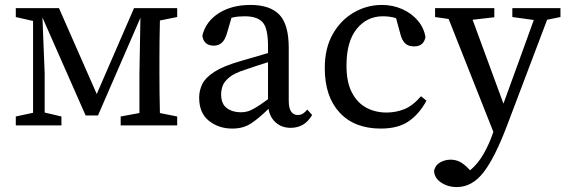

<svg xmlns="http://www.w3.org/2000/svg" viewBox="-20 -508 2291 778"><path d="M44 0V-36L114 -51V-423L44 -439V-475H219L372 -127L523 -475H698V-439L628 -425Q627 -388 626.5 -343.5Q626 -299 626 -265V-210Q626 -176 626.5 -132Q627 -88 628 -50L698 -36V0H469V-36L545 -50V-210L549 -436L377 -40H327L152 -437L161 -210V-52L229 -36V0Z M1158 10Q1122 10 1098 -11Q1074 -32 1068 -67Q1027 -27 996 -7Q965 13 921 13Q866 13 826.5 -18.5Q787 -50 787 -112Q787 -141 799.5 -167Q812 -193 848 -216.5Q884 -240 953 -260Q982 -268 1010 -276.5Q1038 -285 1066 -293V-321Q1066 -394 1044 -418Q1022 -442 972 -442Q961 -442 947.5 -441Q934 -440 918 -436L899 -371Q885 -323 847 -323Q805 -323 800 -364Q814 -421 866.5 -454.5Q919 -488 995 -488Q1074 -488 1112 -448.5Q1150 -409 1150 -314V-101Q1150 -69 1160 -55.5Q1170 -42 1186 -42Q1199 -42 1208 -48Q1217 -54 1225 -64L1245 -42Q1227 -13 1205.5 -1.5Q1184 10 1158 10ZM876 -126Q876 -87 899 -70Q922 -53 956 -53Q971 -53 984.5 -57Q998 -61 1017 -72.5Q1036 -84 1066 -106V-256Q1043 -249 1020.5 -241.5Q998 -234 975 -226Q930 -212 909 -194.5Q888 -177 882 -159.5Q876 -142 876 -126Z M1523 13Q1416 13 1356 -52Q1296 -117 1296 -232Q1296 -313 1328.5 -370Q1361 -427 1414 -457.5Q1467 -488 1527 -488Q1572 -488 1610 -471Q1648 -454 1673 -424.5Q1698 -395 1704 -358Q1697 -320 1658 -320Q1633 -320 1620.5 -333.5Q1608 -347 1603 -368L1585 -434Q1571 -439 1557 -440.5Q1543 -442 1531 -442Q1467 -442 1425.5 -391Q1384 -340 1384 -242Q1384 -175 1406 -133Q1428 -91 1464.5 -71.5Q1501 -52 1546 -52Q1584 -52 1618 -65.5Q1652 -79 1686 -118L1708 -100Q1679 -46 1636 -16.5Q1593 13 1523 13Z M2056 -439V-475H2251V-439L2197 -428L2036 -3Q1986 130 1939.5 190Q1893 250 1831 250Q1794 250 1766.5 231Q1739 212 1739 183Q1744 161 1763.5 150Q1783 139 1806 139Q1826 139 1843 147.5Q1860 156 1880 177L1885 182Q1917 155 1939 116.5Q1961 78 1975 38L1979 26L1798 -431L1743 -439V-475H1983V-438L1895 -428L2020 -88L2084 -264L2143 -427Z"/></svg>

Font: Source Serif 4
Style: Regular
Weight: 400
Designer: Frank Grießhammer
Foundry: Adobe
Version: Version 4.005;hotconv 1.1.0;makeotfexe 2.6.0